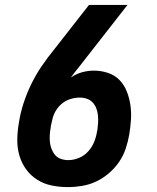

<svg xmlns="http://www.w3.org/2000/svg" viewBox="-20 -755 640 783"><path d="M257 8Q223 8 191 1.5Q159 -5 132 -22Q105 -39 86.5 -64.5Q68 -90 59 -121Q50 -152 50.5 -186Q51 -220 57 -254Q63 -294 76 -334Q89 -374 107.5 -412Q126 -450 150.5 -486Q175 -522 203 -556L343 -735H500L307 -488Q297 -476 287.5 -463.5Q278 -451 269 -439Q291 -454 315 -460.5Q339 -467 363 -467Q393 -467 421 -457.5Q449 -448 468 -428Q487 -408 497.5 -381Q508 -354 512 -325Q516 -296 514 -266Q512 -236 507 -206Q502 -177 492.5 -148.5Q483 -120 465.5 -94.5Q448 -69 424 -48.5Q400 -28 372.5 -15Q345 -2 315.5 3Q286 8 257 8ZM258 -102Q280 -102 302 -111Q324 -120 340 -138Q356 -156 364.5 -177.5Q373 -199 376 -221L377 -223Q379 -238 380 -253.5Q381 -269 379.5 -284Q378 -299 373 -312.5Q368 -326 358.5 -336.5Q349 -347 335 -352Q321 -357 306 -357Q288 -357 270 -352Q252 -347 236.5 -335.5Q221 -324 210.5 -308Q200 -292 195 -274Q193 -266 191 -257Q189 -248 187 -239V-236Q184 -221 183 -205.5Q182 -190 183.5 -175.5Q185 -161 190.5 -147Q196 -133 205 -122.5Q214 -112 228.5 -107Q243 -102 258 -102Z"/></svg>

Font: Iosevka XBd Ex Obl
Style: Regular
Weight: 800
Width: 7
Italic angle: -9°
Monospace: yes
Designer: Belleve Invis
Foundry: Belleve Invis
Version: Version 32.5.0; ttfautohint (v1.8.4)